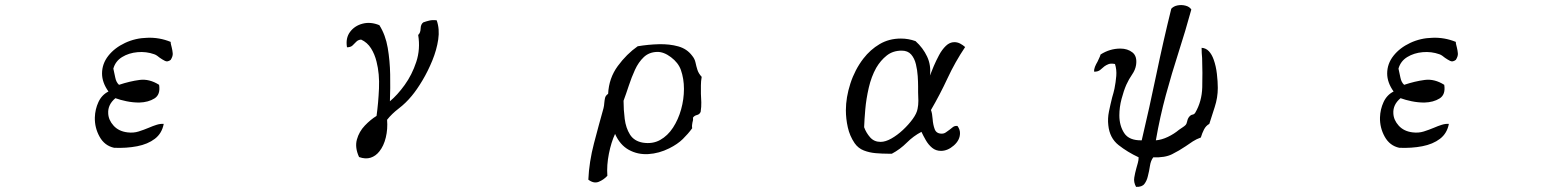

<svg xmlns="http://www.w3.org/2000/svg" viewBox="-20 -638 6040 747"><path d="M644 -405Q632 -396 622 -401Q612 -406 602 -413Q597 -417 591.5 -421Q586 -425 580 -427Q549 -438 515 -435Q481 -432 455 -416Q429 -400 421 -371Q425 -354 428.5 -336Q432 -318 443 -308Q485 -322 523 -327Q561 -332 599 -308Q605 -270 581 -255Q557 -240 522 -239Q497 -239 472.5 -244Q448 -249 429 -256Q399 -231 401 -197Q402 -171 422 -149Q442 -127 476 -123Q499 -120 519.5 -126.5Q540 -133 559 -141Q575 -148 589.5 -152.5Q604 -157 617 -156Q610 -119 582.5 -98Q555 -77 513.5 -69Q472 -61 424 -63Q387 -71 367.5 -106Q348 -141 349 -181Q350 -213 363 -241Q376 -269 402 -282Q377 -317 377 -352Q377 -390 401.5 -421Q426 -452 466.5 -471Q507 -490 553 -491Q600 -493 644 -475Q644 -469 645.5 -464Q647 -459 648 -454Q651 -442 652 -430.5Q653 -419 644 -405Z M1679 -559Q1691 -525 1685 -484.5Q1679 -444 1662 -402.5Q1645 -361 1623.5 -325Q1602 -289 1582 -265Q1559 -237 1531.5 -216Q1504 -195 1486 -172Q1489 -136 1481 -103Q1473 -70 1456 -49Q1442 -31 1422 -24.5Q1402 -18 1377 -27Q1360 -64 1368.5 -95Q1377 -126 1399.5 -149.5Q1422 -173 1445 -187Q1452 -237 1454.5 -294Q1457 -351 1445 -398Q1438 -427 1423.5 -450Q1409 -473 1385 -484Q1373 -483 1366 -475.5Q1359 -468 1351.5 -461Q1344 -454 1330 -454Q1324 -490 1342 -514Q1360 -538 1391 -546Q1422 -554 1456 -540Q1480 -502 1488.5 -452Q1497 -402 1498 -348.5Q1499 -295 1497 -244Q1526 -268 1554.5 -307.5Q1583 -347 1599.5 -397Q1616 -447 1607 -502Q1616 -510 1616.5 -527Q1617 -544 1627 -551Q1638 -555 1650.5 -558Q1663 -561 1679 -559Z M2710 -339Q2707 -322 2707 -306Q2707 -290 2707 -273Q2708 -257 2708.5 -240Q2709 -223 2706 -203Q2702 -193 2691.5 -190.5Q2681 -188 2676 -180Q2677 -174 2676 -169.5Q2675 -165 2674 -161Q2673 -156 2672.5 -151Q2672 -146 2673 -139Q2657 -117 2636.5 -97Q2616 -77 2584 -61Q2544 -41 2502.5 -38.5Q2461 -36 2426.5 -55Q2392 -74 2373 -117Q2358 -85 2349 -40Q2340 5 2343 46Q2328 62 2309 69.5Q2290 77 2269 61Q2272 -8 2291 -80.5Q2310 -153 2328 -217Q2329 -222 2330 -227Q2331 -232 2331 -237Q2332 -248 2334 -257Q2336 -266 2346 -273Q2349 -334 2383.5 -381Q2418 -428 2461 -458Q2503 -465 2544 -466Q2585 -467 2619 -457.5Q2653 -448 2673 -421Q2683 -409 2686 -394.5Q2689 -380 2693.5 -366Q2698 -352 2710 -339ZM2629 -366Q2619 -394 2590.5 -415.5Q2562 -437 2536 -436Q2505 -435 2484.5 -415.5Q2464 -396 2450.5 -366.5Q2437 -337 2426.5 -305Q2416 -273 2406 -246Q2406 -211 2410.5 -175.5Q2415 -140 2431 -114.5Q2447 -89 2481 -83Q2519 -77 2548.5 -93.5Q2578 -110 2598.5 -141.5Q2619 -173 2630 -212.5Q2641 -252 2641 -292Q2641 -332 2629 -366Z M3735 -455Q3696 -397 3666.5 -333.5Q3637 -270 3602 -210Q3607 -197 3608.5 -175Q3610 -153 3616.5 -135.5Q3623 -118 3644 -118Q3653 -118 3660 -123Q3667 -128 3674 -133Q3681 -139 3688 -144Q3695 -149 3705 -148Q3715 -135 3715 -120Q3715 -93 3691 -72Q3667 -51 3641 -51Q3621 -51 3606.5 -63Q3592 -75 3582 -92.5Q3572 -110 3565 -125Q3534 -109 3508 -83Q3482 -57 3450 -40H3434Q3413 -40 3388 -42Q3363 -44 3341 -52.5Q3319 -61 3305 -81Q3286 -109 3278.5 -142.5Q3271 -176 3271 -209Q3271 -259 3288.5 -313Q3306 -367 3339 -410Q3366 -445 3402.5 -466.5Q3439 -488 3485 -488Q3500 -488 3514 -485.5Q3528 -483 3542 -478Q3571 -452 3587 -418Q3603 -384 3598 -344Q3598 -344 3603.5 -357.5Q3609 -371 3613 -381Q3622 -402 3633.5 -423.5Q3645 -445 3660 -459.5Q3675 -474 3693 -474Q3705 -474 3715.5 -468.5Q3726 -463 3735 -455ZM3552 -302Q3552 -319 3550.5 -342Q3549 -365 3543.5 -388Q3538 -411 3525 -426Q3512 -441 3488 -441Q3454 -441 3430 -422Q3406 -403 3389 -374Q3370 -340 3360 -296.5Q3350 -253 3346.5 -212.5Q3343 -172 3342 -143Q3350 -121 3365.5 -103.5Q3381 -86 3406 -86Q3425 -86 3448 -99Q3471 -112 3493 -132.5Q3515 -153 3531 -175Q3547 -197 3550 -215Q3553 -229 3553 -246Q3553 -263 3552 -279Q3552 -285 3552 -291Q3552 -297 3552 -302Z M4718 -296Q4718 -258 4706 -221.5Q4694 -185 4685 -156Q4672 -149 4664.5 -134.5Q4657 -120 4652 -103Q4635 -97 4621 -88Q4607 -79 4593 -69Q4568 -52 4540 -38Q4512 -24 4467 -26Q4457 -13 4454 7.5Q4451 28 4446 47Q4442 65 4432.5 77.5Q4423 90 4400 89Q4390 71 4393 53Q4396 35 4401 17Q4404 6 4407 -4.5Q4410 -15 4410 -26Q4367 -46 4332 -73.5Q4297 -101 4292 -151Q4289 -177 4294.5 -204Q4300 -231 4307 -259Q4310 -268 4312 -276.5Q4314 -285 4316 -293Q4321 -318 4323 -342.5Q4325 -367 4318 -389Q4302 -392 4293 -388.5Q4284 -385 4277 -380Q4269 -373 4260.5 -366Q4252 -359 4237 -359Q4236 -368 4240 -378Q4244 -388 4250 -398Q4253 -405 4256.5 -412Q4260 -419 4262 -426Q4298 -449 4339 -449Q4367 -449 4386 -434Q4405 -419 4400 -385Q4397 -366 4384.5 -348Q4372 -330 4362 -308Q4352 -285 4343.5 -253Q4335 -221 4335 -189Q4335 -149 4354 -120Q4373 -91 4422 -92Q4452 -219 4479 -349Q4506 -479 4537 -604Q4546 -614 4561.5 -617Q4577 -620 4592.5 -616Q4608 -612 4615 -601Q4592 -517 4565.5 -435Q4539 -353 4516 -268.5Q4493 -184 4477 -92Q4500 -94 4524 -105.5Q4548 -117 4567 -133Q4574 -138 4581 -142.5Q4588 -147 4592 -151Q4597 -156 4599 -166.5Q4601 -177 4607 -184Q4613 -191 4619.5 -192Q4626 -193 4630 -199Q4656 -243 4657.5 -298.5Q4659 -354 4657 -412Q4656 -422 4655.5 -432Q4655 -442 4655 -452Q4672 -451 4683.5 -438.5Q4695 -426 4702 -406Q4711 -381 4714.5 -350.5Q4718 -320 4718 -296Z M5644 -405Q5632 -396 5622 -401Q5612 -406 5602 -413Q5597 -417 5591.5 -421Q5586 -425 5580 -427Q5549 -438 5515 -435Q5481 -432 5455 -416Q5429 -400 5421 -371Q5425 -354 5428.5 -336Q5432 -318 5443 -308Q5485 -322 5523 -327Q5561 -332 5599 -308Q5605 -270 5581 -255Q5557 -240 5522 -239Q5497 -239 5472.5 -244Q5448 -249 5429 -256Q5399 -231 5401 -197Q5402 -171 5422 -149Q5442 -127 5476 -123Q5499 -120 5519.5 -126.5Q5540 -133 5559 -141Q5575 -148 5589.5 -152.5Q5604 -157 5617 -156Q5610 -119 5582.5 -98Q5555 -77 5513.5 -69Q5472 -61 5424 -63Q5387 -71 5367.5 -106Q5348 -141 5349 -181Q5350 -213 5363 -241Q5376 -269 5402 -282Q5377 -317 5377 -352Q5377 -390 5401.5 -421Q5426 -452 5466.5 -471Q5507 -490 5553 -491Q5600 -493 5644 -475Q5644 -469 5645.5 -464Q5647 -459 5648 -454Q5651 -442 5652 -430.5Q5653 -419 5644 -405Z"/></svg>

Font: Yuji Boku
Style: Regular
Weight: 400
Designer: Kataoka Yuji
Foundry: Kinuta Font Factory
Version: Version 3.002